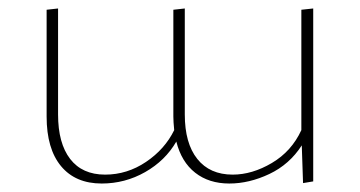

<svg xmlns="http://www.w3.org/2000/svg" viewBox="-20 -430 849 453"><path d="M719 -410V-2L695 2L692 -87Q663 -42 615.5 -19.5Q568 3 521 3Q473 3 440.5 -22.5Q408 -48 396 -96Q370 -51 322.5 -24Q275 3 220 3Q158 3 124 -38Q90 -79 90 -155V-407L117 -410V-160Q117 -92 145.5 -55Q174 -18 228 -18Q280 -18 324.5 -48Q369 -78 391 -123Q389 -143 389 -155V-407L416 -410V-160Q416 -92 445.5 -55Q475 -18 529 -18Q575 -18 621.5 -45.5Q668 -73 691 -123V-407Z"/></svg>

Font: Ysabeau Infant Extralight
Style: Regular
Weight: 200
Designer: Christian Thalmann (Catharsis Fonts)
Version: Version 0.003